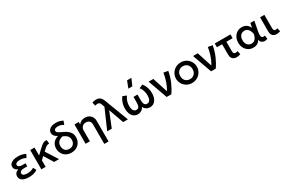

<svg xmlns="http://www.w3.org/2000/svg" viewBox="181 -2407 6374 4263"><g transform="rotate(-30 3368.5 -275.0)"><path d="M269 15Q167 15 105.5 -22Q44 -59 44 -134.5Q44 -174.5 67.5 -205.8Q91 -237 146.5 -256Q96 -276.5 75.5 -306Q55 -335.5 55 -370.5Q55 -416 84.2 -446.8Q113.5 -477.5 163.5 -493.5Q213.5 -509.5 275.5 -509.5Q331.5 -509.5 378.5 -499Q425.5 -488.5 471.5 -464L429 -381Q400.5 -400.5 363.5 -410.2Q326.5 -420 283 -420Q249.5 -420 222 -413.8Q194.5 -407.5 178 -394Q161.5 -380.5 161.5 -357.5Q161.5 -327 190.8 -309.8Q220 -292.5 267.5 -292.5H352.5V-213.5H270.5Q235.5 -213.5 209.8 -206Q184 -198.5 169.8 -183.5Q155.5 -168.5 155.5 -145Q155.5 -110 188.5 -93Q221.5 -76 280 -76Q329 -76 371.8 -88Q414.5 -100 446 -123L488.5 -44Q443.5 -14 388.8 0.5Q334 15 269 15Z M589.5 0V-495H699.5V-291L812.5 -398.5Q851 -435 883.5 -460.8Q916 -486.5 948 -497.8Q980 -509 1017.5 -503L1025 -407Q997.5 -411 974.8 -402.2Q952 -393.5 929.2 -374.8Q906.5 -356 878.5 -329.5L849.5 -302.5L1043 0H917L772 -236L699.5 -166.5V0Z M1357 15Q1278 15 1221 -19Q1164 -53 1133.5 -109.5Q1103 -166 1103 -234Q1103 -286.5 1122.5 -331Q1142 -375.5 1181.5 -408.2Q1221 -441 1281.5 -458Q1255 -469.5 1230.8 -487.5Q1206.5 -505.5 1190.8 -531.8Q1175 -558 1175 -593.5Q1175 -637.5 1200.8 -669.2Q1226.5 -701 1272.8 -718Q1319 -735 1381 -735Q1424 -735 1467.5 -725.2Q1511 -715.5 1557 -690.5L1522.5 -599.5Q1484.5 -626 1450.5 -634.5Q1416.5 -643 1388 -643Q1331.5 -643 1306.8 -627.2Q1282 -611.5 1282 -586Q1282 -562 1301.2 -543.8Q1320.5 -525.5 1352.8 -509.8Q1385 -494 1424 -476Q1473.5 -453.5 1516.8 -422.5Q1560 -391.5 1586.8 -345.5Q1613.5 -299.5 1613.5 -231.5Q1613.5 -163.5 1582 -107.5Q1550.5 -51.5 1493 -18.2Q1435.5 15 1357 15ZM1358 -81Q1402.5 -81 1435.2 -99.2Q1468 -117.5 1486 -151.5Q1504 -185.5 1504 -232.5Q1504 -280 1484 -311.8Q1464 -343.5 1431.2 -364.2Q1398.5 -385 1360.5 -399Q1315.5 -388.5 1282.5 -368.5Q1249.5 -348.5 1231 -316.2Q1212.5 -284 1212.5 -235.5Q1212.5 -165.5 1251 -123.2Q1289.5 -81 1358 -81Z M2081.5 210V-292Q2081.5 -345 2049.8 -377Q2018 -409 1961.5 -409Q1924.5 -409 1895.8 -392.5Q1867 -376 1850.5 -346.8Q1834 -317.5 1834 -278.5V0H1724V-495H1834V-432Q1865 -473.5 1906 -491.8Q1947 -510 1991 -510Q2059 -510 2103.5 -483Q2148 -456 2169.8 -413.5Q2191.5 -371 2191.5 -326V210Z M2277.5 0 2497 -502.5 2471.5 -577.5Q2462.5 -606 2444.2 -622Q2426 -638 2397.5 -638Q2385 -638 2368.2 -635Q2351.5 -632 2332 -625.5L2312.5 -717Q2338.5 -727 2364.8 -731Q2391 -735 2412.5 -735Q2451.5 -735 2481.8 -723Q2512 -711 2535 -684.2Q2558 -657.5 2575 -613.5L2808 0H2687L2550 -384L2394.5 0Z M3063.5 15Q3000.5 15 2957 -17.2Q2913.5 -49.5 2891.2 -107.2Q2869 -165 2869 -241Q2869 -288 2879.5 -335.5Q2890 -383 2910 -427.5Q2930 -472 2959.5 -509L3055 -468.5Q3036.5 -445.5 3022.8 -419.5Q3009 -393.5 2999.5 -365.2Q2990 -337 2985 -307.2Q2980 -277.5 2980 -246.5Q2980 -176 3004 -131.8Q3028 -87.5 3077 -87Q3125.5 -86.5 3145.2 -122Q3165 -157.5 3165 -224.5V-370.5H3268V-224.5Q3268 -157.5 3287.8 -122Q3307.5 -86.5 3356 -87Q3380.5 -87 3398.8 -98.8Q3417 -110.5 3429 -131.5Q3441 -152.5 3446.8 -181.8Q3452.5 -211 3452.5 -246.5Q3452.5 -287.5 3444.2 -326.8Q3436 -366 3419.5 -402Q3403 -438 3378 -468.5L3473.5 -509Q3517.5 -453 3540.8 -384.2Q3564 -315.5 3564 -245Q3564 -187.5 3551.5 -139.8Q3539 -92 3514.2 -57.5Q3489.5 -23 3453.2 -4Q3417 15 3369.5 15Q3323 15 3281.5 -10.2Q3240 -35.5 3216.5 -82.5Q3193.5 -35.5 3152 -10.2Q3110.5 15 3063.5 15ZM3158 -585 3225 -759.5H3336.5L3259.5 -585Z M3802 0 3625 -495H3746L3885.5 -64.5L3858.5 -87.5Q3892 -137.5 3921.8 -202.5Q3951.5 -267.5 3974.2 -344.2Q3997 -421 4009.5 -505L4123 -485Q4098.5 -345.5 4045.5 -223.2Q3992.5 -101 3921 0Z M4452 15Q4374.5 15 4313.8 -20.8Q4253 -56.5 4218.5 -116.2Q4184 -176 4184 -247.5Q4184 -300.5 4203.8 -347.8Q4223.5 -395 4259.8 -431.5Q4296 -468 4345 -489Q4394 -510 4452.5 -510Q4530 -510 4590.8 -474.2Q4651.5 -438.5 4686 -378.8Q4720.5 -319 4720.5 -247.5Q4720.5 -195 4700.8 -147.5Q4681 -100 4645 -63.5Q4609 -27 4560 -6Q4511 15 4452 15ZM4452 -82.5Q4498 -82.5 4533.8 -102.8Q4569.5 -123 4590 -160Q4610.5 -197 4610.5 -247.5Q4610.5 -298 4590 -335.2Q4569.5 -372.5 4533.8 -392.5Q4498 -412.5 4452 -412.5Q4406 -412.5 4370.2 -392.5Q4334.5 -372.5 4314.2 -335.2Q4294 -298 4294 -247.5Q4294 -197 4314.5 -160Q4335 -123 4370.8 -102.8Q4406.5 -82.5 4452 -82.5Z M4941 0 4764 -495H4885L5024.5 -64.5L4997.5 -87.5Q5031 -137.5 5060.8 -202.5Q5090.5 -267.5 5113.2 -344.2Q5136 -421 5148.5 -505L5262 -485Q5237.5 -345.5 5184.5 -223.2Q5131.5 -101 5060 0Z M5593 14Q5552.5 14 5521 -1.2Q5489.5 -16.5 5471.5 -48.8Q5453.5 -81 5453.5 -132V-398.5H5320.5V-495H5723V-398.5H5563.5V-167Q5563.5 -120 5577 -102Q5590.5 -84 5619.5 -84Q5633 -84 5646.2 -87Q5659.5 -90 5674 -96L5693.5 -6Q5668.5 4 5642.8 9Q5617 14 5593 14Z M6021 15Q5951 15 5896.5 -19Q5842 -53 5810.8 -112.2Q5779.5 -171.5 5779.5 -247.5Q5779.5 -304.5 5797.2 -352.8Q5815 -401 5847 -436.2Q5879 -471.5 5922.8 -490.8Q5966.5 -510 6018 -510Q6067 -510 6104.8 -493.2Q6142.5 -476.5 6169 -447.5Q6195.5 -418.5 6211.5 -380.5L6233 -495H6335.5L6290 -260Q6279 -203 6278.5 -166Q6278 -129 6288.2 -110Q6298.5 -91 6319.5 -86.5Q6340.5 -82 6372 -90.5L6384 -0.5Q6338.5 18 6298.5 13.5Q6258.5 9 6231.2 -16Q6204 -41 6197.5 -83Q6169 -35.5 6126.2 -10.2Q6083.5 15 6021 15ZM6030.5 -82.5Q6074.5 -82.5 6103.8 -103.8Q6133 -125 6151 -162.2Q6169 -199.5 6178.5 -247Q6175 -263.5 6169 -285Q6163 -306.5 6152.2 -328.8Q6141.5 -351 6125 -370Q6108.5 -389 6084.8 -400.8Q6061 -412.5 6028.5 -412.5Q5986.5 -412.5 5955.2 -392.5Q5924 -372.5 5906.8 -335.5Q5889.5 -298.5 5889.5 -248Q5889.5 -170.5 5928.5 -126.5Q5967.5 -82.5 6030.5 -82.5Z M6621.5 14Q6580.5 14 6549.2 -1Q6518 -16 6500.2 -47.5Q6482.5 -79 6482.5 -128.5V-495H6592.5V-160Q6592.5 -116.5 6605 -99.5Q6617.5 -82.5 6646.5 -82.5Q6657 -82.5 6669.2 -85.5Q6681.5 -88.5 6694 -93.5L6713 -3.5Q6689.5 4.5 6666.2 9.2Q6643 14 6621.5 14Z"/></g></svg>

Font: Geologica Thin Roman
Style: Regular
Weight: 400
Version: Version 1.010;gftools[0.9.28]